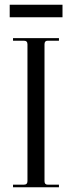

<svg xmlns="http://www.w3.org/2000/svg" viewBox="-20 -791 304 811"><path d="M21 -718V-771H244V-718ZM35 0V-11H81Q96 -11 96 -26V-604Q96 -619 81 -619H35V-630H229V-619H181Q168 -619 168 -604V-26Q168 -11 181 -11H229V0Z"/></svg>

Font: Arapey Regular-Display
Style: Regular
Weight: 400
Designer: Eduardo Rodriguez Tunni
Foundry: Eduardo Rodriguez Tunni
Version: Version 4.000